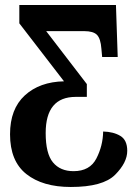

<svg xmlns="http://www.w3.org/2000/svg" viewBox="-20 -734 553 765"><path d="M262 11Q390 11 438.5 -37.5Q487 -86 487 -133Q487 -176 459.5 -192.5Q432 -209 391 -210Q390 -153 364 -102.5Q338 -52 273 -52Q220 -52 191 -87Q162 -122 162 -204Q162 -348 282 -348H326V-399L164 -610H315Q352 -610 366.5 -595Q381 -580 384 -540L387 -507H449L442 -714H57V-641L235 -410Q138 -408 79 -354Q20 -300 20 -199Q20 -92 85 -40.5Q150 11 262 11Z"/></svg>

Font: Noto Serif ExtraCondensed Extra
Style: Regular
Weight: 800
Width: 3
Designer: Monotype Design Team
Foundry: Monotype Imaging Inc.
Version: Version 1.002